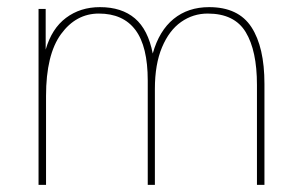

<svg xmlns="http://www.w3.org/2000/svg" viewBox="-20 -518 844 538"><path d="M88 -493H108V-379Q125 -438 165 -468Q205 -498 260 -498Q321 -498 358 -466.5Q395 -435 408 -368Q426 -432 466.5 -465Q507 -498 566 -498Q648 -498 684.5 -442Q721 -386 721 -283V0H700V-280Q700 -376 668.5 -428Q637 -480 562 -480Q521 -480 487.5 -456.5Q454 -433 434 -385.5Q414 -338 414 -269V0H394V-292Q394 -388 359.5 -434Q325 -480 257 -480Q193 -480 151 -422.5Q109 -365 109 -249V0H88Z"/></svg>

Font: Hanken Grotesk Thin
Style: Regular
Weight: 100
Designer: Alfredo Marco Pradil
Foundry: Hanken Design Co.
Version: Version 3.014